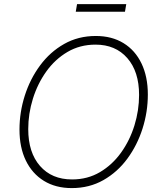

<svg xmlns="http://www.w3.org/2000/svg" viewBox="-20 -914 792 943"><path d="M332.5 9.8Q253.4 9.8 195.8 -25.6Q138.2 -61 106.9 -125.5Q75.7 -189.9 75.7 -277.8Q75.7 -362.8 101.8 -444.6Q127.9 -526.4 176.8 -592.5Q225.6 -658.7 294.9 -698Q364.3 -737.3 450.7 -737.3Q529.3 -737.3 586.7 -702.1Q644 -667 675 -602.3Q706.1 -537.6 706.1 -449.7Q706.1 -364.7 680.2 -283Q654.3 -201.2 605.7 -135Q557.1 -68.8 488 -29.5Q418.9 9.8 332.5 9.8ZM334 -32.7Q410.2 -32.7 470.9 -68.6Q531.7 -104.5 574.7 -164.6Q617.7 -224.6 640.4 -298.3Q663.1 -372.1 663.1 -447.8Q663.1 -562.5 605.2 -628.7Q547.4 -694.8 449.2 -694.8Q372.6 -694.8 311.5 -658.9Q250.5 -623 207.5 -563Q164.6 -502.9 141.6 -429.2Q118.7 -355.5 118.7 -279.8Q118.7 -165 176.5 -98.9Q234.4 -32.7 334 -32.7ZM600.1 -893.6 593.8 -856.4H352.1L358.4 -893.6Z"/></svg>

Font: Inter Extra Light
Style: Italic
Weight: 200
Italic angle: -9.39999°
Designer: Rasmus Andersson
Foundry: rsms
Version: Version 4.000;git-3c8e0fc